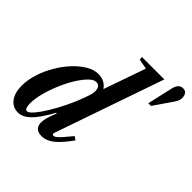

<svg xmlns="http://www.w3.org/2000/svg" viewBox="-216 -1043 1242 1242"><g transform="rotate(45 404.5 -422.5)"><path d="M124.5 10.5Q75 10.5 46.5 -27.2Q18 -65 18 -130Q18 -183.5 36 -240.2Q54 -297 84.8 -349.5Q115.5 -402 154.2 -443.8Q193 -485.5 234.8 -510Q276.5 -534.5 316 -534.5Q375.5 -534.5 407.5 -488L508 -776L439.5 -789L436.5 -811H642L384.5 -67.5Q377 -45.5 392.5 -45.5Q400.5 -45.5 411.2 -53.5Q422 -61.5 440.8 -82.2Q459.5 -103 491.5 -142L514.5 -125.5Q461.5 -51.5 421.2 -20.5Q381 10.5 339.5 10.5Q274.5 10.5 274.5 -52.5Q274.5 -73 282 -98Q289.5 -123 305.5 -162.5L300 -164Q249 -70.5 207.5 -30Q166 10.5 124.5 10.5ZM159 -36.5Q173.5 -36.5 198.8 -65.5Q224 -94.5 253.8 -142.8Q283.5 -191 312.2 -250Q341 -309 362 -368.5Q373 -398 376.5 -413.2Q380 -428.5 380 -441Q380 -488 342 -488Q320 -488 292.8 -460.8Q265.5 -433.5 238 -388.8Q210.5 -344 187.8 -290.5Q165 -237 151 -183.5Q137 -130 137 -86.5Q137 -63.5 142.8 -50Q148.5 -36.5 159 -36.5ZM677.5 -628.5 717 -802Q723.5 -831 736.8 -843.8Q750 -856.5 767 -856.5Q790 -856.5 799.5 -842.8Q809 -829 809 -809Q809 -798 805 -785.5Q801 -773 790 -756.5L702 -628.5Z"/></g></svg>

Font: Libre Caslon Condensed Bold
Style: Italic
Weight: 700
Italic angle: -22.583°
Designer: Pablo Impallari, Rodrigo Fuenzalida, Katja Schimmel, Ertekin Erdin
Foundry: Pablo Impallari, Rodrigo Fuenzalida
Version: Version 2.000; ttfautohint (v1.8.4.7-5d5b);gftools[0.9.33]